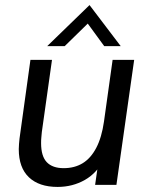

<svg xmlns="http://www.w3.org/2000/svg" viewBox="-20 -729 587 757"><path d="M207 8Q134 8 94 -30Q54 -68 54 -141Q54 -152 55 -162Q56 -172 57 -183L100 -493H185L145 -209Q144 -197 143 -187.5Q142 -178 142 -165Q142 -113 164.5 -89.5Q187 -66 231 -66Q274 -66 306 -85.5Q338 -105 359.5 -146Q381 -187 390 -250L424 -493H509L439 0H355L370 -105L391 -103Q363 -47 314.5 -19.5Q266 8 207 8ZM166 -547 333 -709 456 -547H391L326 -636L235 -547Z"/></svg>

Font: Hanken Grotesk
Style: Italic
Weight: 400
Italic angle: -8°
Designer: Alfredo Marco Pradil
Foundry: Hanken Design Co.
Version: Version 3.013